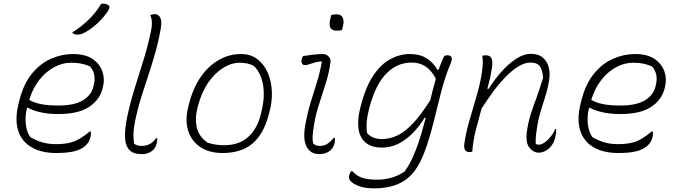

<svg xmlns="http://www.w3.org/2000/svg" viewBox="-20 -834 3740 1059"><path d="M382 -536Q450 -536 490 -509Q530 -482 544.5 -440.5Q559 -399 548 -355L546 -347Q530 -283 471 -244Q412 -205 301 -205Q244 -205 200 -215.5Q156 -226 136 -239H129Q117 -191 122.5 -147Q128 -103 148 -77Q182 -58 214.5 -48.5Q247 -39 289 -39Q329 -39 359.5 -45.5Q390 -52 417 -67.5Q444 -83 475 -109H481Q482 -100 481.5 -93.5Q481 -87 479 -78Q476 -66 471 -55.5Q466 -45 454 -33Q432 -11 393 -0.5Q354 10 291 10Q208 10 153.5 -22Q99 -54 80 -114.5Q61 -175 82 -261L86 -277Q109 -370 155.5 -427Q202 -484 261.5 -510Q321 -536 382 -536ZM372 -488Q324 -488 278.5 -463.5Q233 -439 197 -393.5Q161 -348 141 -283Q169 -267 207 -259.5Q245 -252 303 -252Q389 -252 436 -280Q483 -308 495 -355Q506 -396 499.5 -423Q493 -450 476 -468Q452 -478 428.5 -483Q405 -488 372 -488ZM538 -813Q560 -816 576 -807Q592 -798 574 -771Q552 -738 518.5 -706.5Q485 -675 452 -657Q436 -648 426 -645.5Q416 -643 408 -643Q387 -643 378 -654Q436 -692 474 -730.5Q512 -769 538 -813Z M812 -659Q825 -716 809 -750Q819 -756 836 -756Q853 -756 863.5 -737.5Q874 -719 867 -678Q852 -592 826 -507Q800 -422 772.5 -340Q745 -258 728 -180Q718 -135 716.5 -102Q715 -69 720 -41Q729 -35 739 -32Q749 -29 764 -29Q782 -29 802.5 -38Q823 -47 841 -72H847Q849 -57 842 -36Q839 -27 835.5 -20.5Q832 -14 824 -6Q815 3 799 9.5Q783 16 762 16Q713 16 692 -8.5Q671 -33 669.5 -76Q668 -119 679 -177Q696 -260 720 -338Q744 -416 769 -495Q794 -574 812 -659Z M1309 -536Q1362 -536 1399 -508Q1436 -480 1456.5 -433.5Q1477 -387 1479.5 -329.5Q1482 -272 1465 -212L1460 -194Q1432 -91 1370.5 -40.5Q1309 10 1208 10Q1133 10 1084 -23.5Q1035 -57 1017.5 -114Q1000 -171 1018 -243L1022 -259Q1044 -347 1086.5 -408.5Q1129 -470 1186.5 -503Q1244 -536 1309 -536ZM1303 -488Q1256 -488 1210 -459Q1164 -430 1128.5 -378.5Q1093 -327 1074 -257L1069 -238Q1054 -180 1066 -129.5Q1078 -79 1125 -47Q1147 -40 1169.5 -36.5Q1192 -33 1214 -33Q1299 -33 1349 -78.5Q1399 -124 1418 -202L1422 -218Q1442 -300 1431 -365Q1420 -430 1381 -470Q1348 -488 1303 -488Z M1652 -525Q1685 -530 1712.5 -533Q1740 -536 1762 -536Q1779 -536 1792 -523Q1805 -510 1803 -492Q1796 -437 1778 -378.5Q1760 -320 1741 -262.5Q1722 -205 1713 -152Q1706 -109 1704.5 -85Q1703 -61 1707 -44Q1719 -29 1744 -29Q1767 -29 1785 -40.5Q1803 -52 1821 -74H1827Q1829 -53 1824 -39Q1822 -32 1817.5 -23.5Q1813 -15 1806 -8Q1795 3 1779 9.5Q1763 16 1740 16Q1693 16 1671.5 -24Q1650 -64 1663 -140Q1676 -212 1693 -268Q1710 -324 1727 -377.5Q1744 -431 1755 -492L1751 -496Q1721 -492 1698 -483.5Q1675 -475 1661 -475Q1650 -475 1645.5 -484.5Q1641 -494 1644 -507Q1646 -517 1652 -525ZM1807 -751Q1819 -755 1837 -755Q1861 -755 1870 -737Q1879 -719 1872 -692L1866 -668Q1854 -665 1835 -665Q1786 -665 1802 -731Z M2240 -536Q2295 -536 2332 -513Q2369 -490 2393 -449H2399Q2406 -469 2414 -489Q2422 -509 2431 -526Q2440 -529 2448 -529Q2484 -529 2466 -485Q2435 -412 2413.5 -328Q2392 -244 2371 -158.5Q2350 -73 2320 8Q2279 117 2212.5 161Q2146 205 2043 205Q1995 205 1961.5 193Q1928 181 1914 165Q1902 152 1906 133Q1909 120 1917 110H1923Q1947 136 1977.5 146.5Q2008 157 2060 157Q2145 157 2212 112Q2231 85 2244 59.5Q2257 34 2272 -3Q2288 -43 2301.5 -88.5Q2315 -134 2328 -183L2322 -185Q2276 -109 2215.5 -64.5Q2155 -20 2087 -20Q2028 -20 1996 -48Q1964 -76 1957.5 -123.5Q1951 -171 1965 -230L1969 -246Q1997 -356 2040 -419Q2083 -482 2135 -509Q2187 -536 2240 -536ZM2004 -101Q2032 -67 2087 -67Q2127 -67 2168 -85Q2209 -103 2254 -149.5Q2299 -196 2353 -281Q2360 -311 2368 -341Q2376 -371 2384 -400Q2359 -447 2326.5 -468Q2294 -489 2250 -489Q2172 -489 2112.5 -430Q2053 -371 2019 -246L2015 -231Q2005 -192 2002.5 -161.5Q2000 -131 2004 -101Z M2640 -526Q2649 -529 2661 -529Q2682 -529 2690.5 -513Q2699 -497 2693 -459Q2689 -430 2682.5 -401.5Q2676 -373 2668 -344H2675Q2710 -399 2749.5 -442.5Q2789 -486 2829.5 -511.5Q2870 -537 2907 -537Q2951 -537 2975 -515.5Q2999 -494 3007 -461Q3015 -428 3009 -393Q3002 -348 2988.5 -305Q2975 -262 2961.5 -217.5Q2948 -173 2941 -123Q2937 -98 2935.5 -77.5Q2934 -57 2935 -40Q2942 -36 2952 -36Q2967 -36 2985 -49Q3003 -62 3019 -82.5Q3035 -103 3042 -123H3048Q3048 -111 3046.5 -98.5Q3045 -86 3040 -67Q3032 -39 3010 -17Q3000 -7 2984 0.5Q2968 8 2951 8Q2922 8 2899.5 -20.5Q2877 -49 2887 -115Q2894 -161 2907 -202.5Q2920 -244 2938 -292Q2956 -340 2975 -404Q2973 -448 2957.5 -468.5Q2942 -489 2907 -489Q2874 -489 2839 -467.5Q2804 -446 2768.5 -409.5Q2733 -373 2699.5 -327.5Q2666 -282 2636 -235Q2619 -174 2604 -115Q2589 -56 2585 2Q2578 5 2570 5Q2535 5 2541 -41Q2549 -99 2568.5 -167Q2588 -235 2608.5 -304Q2629 -373 2638 -435Q2643 -471 2643 -489.5Q2643 -508 2640 -526Z M3482 -536Q3550 -536 3590 -509Q3630 -482 3644.5 -440.5Q3659 -399 3648 -355L3646 -347Q3630 -283 3571 -244Q3512 -205 3401 -205Q3344 -205 3300 -215.5Q3256 -226 3236 -239H3229Q3217 -191 3222.5 -147Q3228 -103 3248 -77Q3282 -58 3314.5 -48.5Q3347 -39 3389 -39Q3429 -39 3459.5 -45.5Q3490 -52 3517 -67.5Q3544 -83 3575 -109H3581Q3582 -100 3581.5 -93.5Q3581 -87 3579 -78Q3576 -66 3571 -55.5Q3566 -45 3554 -33Q3532 -11 3493 -0.5Q3454 10 3391 10Q3308 10 3253.5 -22Q3199 -54 3180 -114.5Q3161 -175 3182 -261L3186 -277Q3209 -370 3255.5 -427Q3302 -484 3361.5 -510Q3421 -536 3482 -536ZM3472 -488Q3424 -488 3378.5 -463.5Q3333 -439 3297 -393.5Q3261 -348 3241 -283Q3269 -267 3307 -259.5Q3345 -252 3403 -252Q3489 -252 3536 -280Q3583 -308 3595 -355Q3606 -396 3599.5 -423Q3593 -450 3576 -468Q3552 -478 3528.5 -483Q3505 -488 3472 -488Z"/></svg>

Font: Recursive Sn Csl St Lt
Style: Italic
Weight: 300
Italic angle: -15°
Version: Version 1.079;hotconv 1.0.112;makeotfexe 2.5.65598; ttfautoh